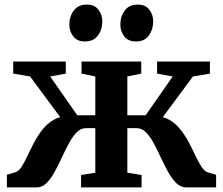

<svg xmlns="http://www.w3.org/2000/svg" viewBox="-20 -816 972 836"><path d="M10 0V-55L46.5 -66Q61.5 -70.5 74 -90Q86.5 -109.5 99.5 -137.2Q112.5 -165 128.2 -195Q144 -225 164.8 -251.5Q185.5 -278 213.5 -294.2Q241.5 -310.5 279.5 -310L281 -253.5L111 -483L37.5 -495.5V-548H266.5V-495.5L198.5 -483L316.5 -314H395V-483L335 -495.5V-548H595V-495.5L534.5 -483V-314H614L732 -483L664 -495.5V-548H894V-495.5L820 -483L650 -253.5L651.5 -310Q689.5 -310.5 717.5 -294.2Q745.5 -278 766.2 -251.5Q787 -225 802.8 -195Q818.5 -165 831.5 -137.2Q844.5 -109.5 857.2 -90Q870 -70.5 884.5 -65.5L921 -55V0H790.5Q767 0 748 -18.5Q729 -37 712.5 -66.5Q696 -96 680.8 -129Q665.5 -162 649.8 -191.5Q634 -221 615.8 -239.5Q597.5 -258 575 -258H534.5V-64L596.5 -54V0H333V-54L395 -64V-258H354.5Q332 -258 313.8 -239.5Q295.5 -221 279.8 -191.5Q264 -162 248.8 -129Q233.5 -96 217.2 -66.5Q201 -37 182.2 -18.5Q163.5 0 139.5 0ZM349 -635.5Q316 -635.5 299 -657.5Q282 -679.5 282 -709Q282 -744.5 301.2 -770.2Q320.5 -796 357.5 -796H358.5Q391.5 -796 408.5 -774Q425.5 -752 425.5 -722.5Q425.5 -687.5 406.5 -661.5Q387.5 -635.5 350 -635.5ZM571 -635.5Q538 -635.5 521 -657.5Q504 -679.5 504 -709Q504 -744.5 523.2 -770.2Q542.5 -796 579.5 -796H580Q613.5 -796 630.2 -774Q647 -752 647 -722.5Q647 -687.5 628.2 -661.5Q609.5 -635.5 572 -635.5Z"/></svg>

Font: Merriweather 36pt
Style: Bold
Weight: 700
Designer: Eben Sorkin
Foundry: Eben Sorkin
Version: Version 2.100